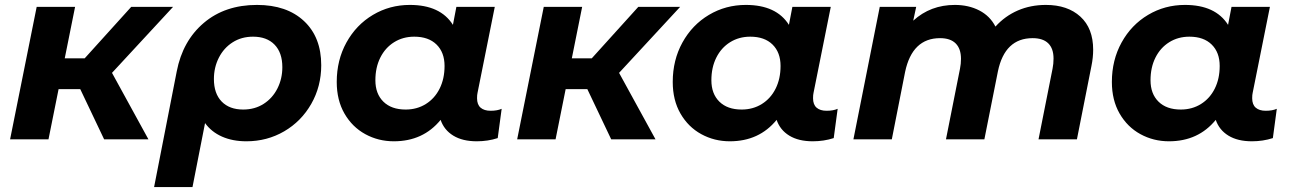

<svg xmlns="http://www.w3.org/2000/svg" viewBox="-20 -566 5249 780"><path d="M435 -270 583 0H403L306 -204H218L177 0H21L129 -538H285L243 -329H324L513 -538H683Z M1285 -301Q1285 -215 1244.5 -144Q1204 -73 1134.5 -32.5Q1065 8 981 8Q925 8 882 -11Q839 -30 813 -66L762 194H606L698 -276Q722 -400 808 -473Q894 -546 1024 -546Q1145 -546 1215 -480.5Q1285 -415 1285 -301ZM1127 -293Q1127 -352 1095.5 -384.5Q1064 -417 1008 -417Q961 -417 925 -394Q889 -371 869 -331.5Q849 -292 849 -245Q849 -186 880.5 -153.5Q912 -121 968 -121Q1015 -121 1051 -144Q1087 -167 1107 -206.5Q1127 -246 1127 -293Z M2018 -124 2002 -5Q1962 8 1917 8Q1859 8 1821.5 -15Q1784 -38 1770 -79Q1699 8 1580 8Q1517 8 1464 -21Q1411 -50 1379.5 -104.5Q1348 -159 1348 -233Q1348 -322 1387.5 -393.5Q1427 -465 1495 -505.5Q1563 -546 1645 -546Q1769 -546 1820 -465L1834 -538H1990L1920 -189Q1918 -181 1918 -167Q1918 -141 1932.5 -128.5Q1947 -116 1973 -116Q2000 -116 2018 -124ZM1786 -298Q1786 -353 1753.5 -385Q1721 -417 1663 -417Q1617 -417 1581 -394.5Q1545 -372 1525 -332Q1505 -292 1505 -240Q1505 -185 1537.5 -153Q1570 -121 1628 -121Q1674 -121 1710 -143.5Q1746 -166 1766 -206Q1786 -246 1786 -298Z M2495 -270 2643 0H2463L2366 -204H2278L2237 0H2081L2189 -538H2345L2303 -329H2384L2573 -538H2743Z M3383 -124 3367 -5Q3327 8 3282 8Q3224 8 3186.5 -15Q3149 -38 3135 -79Q3064 8 2945 8Q2882 8 2829 -21Q2776 -50 2744.5 -104.5Q2713 -159 2713 -233Q2713 -322 2752.5 -393.5Q2792 -465 2860 -505.5Q2928 -546 3010 -546Q3134 -546 3185 -465L3199 -538H3355L3285 -189Q3283 -181 3283 -167Q3283 -141 3297.5 -128.5Q3312 -116 3338 -116Q3365 -116 3383 -124ZM3151 -298Q3151 -353 3118.5 -385Q3086 -417 3028 -417Q2982 -417 2946 -394.5Q2910 -372 2890 -332Q2870 -292 2870 -240Q2870 -185 2902.5 -153Q2935 -121 2993 -121Q3039 -121 3075 -143.5Q3111 -166 3131 -206Q3151 -246 3151 -298Z M4421 -364Q4421 -332 4414 -298L4355 0H4199L4256 -287Q4260 -307 4260 -328Q4260 -369 4238.5 -390Q4217 -411 4175 -411Q4062 -411 4034 -276L3979 0H3823L3880 -287Q3884 -307 3884 -327Q3884 -368 3862.5 -389.5Q3841 -411 3799 -411Q3686 -411 3657 -274L3603 0H3447L3554 -538H3702L3690 -482Q3760 -546 3859 -546Q3915 -546 3958.5 -523.5Q4002 -501 4024 -458Q4063 -501 4115 -523.5Q4167 -546 4229 -546Q4317 -546 4369 -498.5Q4421 -451 4421 -364Z M5167 -124 5151 -5Q5111 8 5066 8Q5008 8 4970.5 -15Q4933 -38 4919 -79Q4848 8 4729 8Q4666 8 4613 -21Q4560 -50 4528.5 -104.5Q4497 -159 4497 -233Q4497 -322 4536.5 -393.5Q4576 -465 4644 -505.5Q4712 -546 4794 -546Q4918 -546 4969 -465L4983 -538H5139L5069 -189Q5067 -181 5067 -167Q5067 -141 5081.5 -128.5Q5096 -116 5122 -116Q5149 -116 5167 -124ZM4935 -298Q4935 -353 4902.5 -385Q4870 -417 4812 -417Q4766 -417 4730 -394.5Q4694 -372 4674 -332Q4654 -292 4654 -240Q4654 -185 4686.5 -153Q4719 -121 4777 -121Q4823 -121 4859 -143.5Q4895 -166 4915 -206Q4935 -246 4935 -298Z"/></svg>

Font: Montserrat Alternates
Style: Bold Italic
Weight: 700
Italic angle: -11.3°
Designer: Julieta Ulanovsky
Foundry: Julieta Ulanovsky
Version: Version 7.200